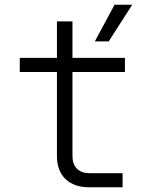

<svg xmlns="http://www.w3.org/2000/svg" viewBox="-20 -796 640 816"><path d="M383 -620 467 -776H542L442 -620ZM360 0Q295 0 258.5 -35Q222 -70 222 -133V-490H64V-550H222V-705H288V-550H511V-490H288V-133Q288 -98 307 -79Q326 -60 360 -60H501V0Z"/></svg>

Font: Tiny ExtraLight
Style: Regular
Weight: 200
Monospace: yes
Designer: Philipp Nurullin, Konstantin Bulenkov
Foundry: JetBrains
Version: Version 2.251; ttfautohint (v1.8.4.7-5d5b)